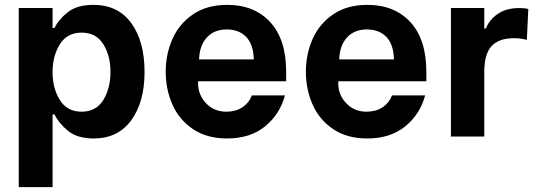

<svg xmlns="http://www.w3.org/2000/svg" viewBox="-20 -561 2199 789"><path d="M204 -91H196V208H57V-528H196V-446H204Q220 -480 258 -510.5Q296 -541 364 -541Q465 -541 519.5 -466Q574 -391 574 -265Q574 -142 519.5 -67Q465 8 365 8Q298 8 260 -23Q222 -54 204 -91ZM434 -266Q434 -332 404.5 -379.5Q375 -427 315 -427Q256 -427 226 -379Q196 -331 196 -265Q196 -198 226 -150Q256 -102 315 -102Q375 -102 404.5 -150Q434 -198 434 -266Z M661 -266Q661 -338 688.5 -400.5Q716 -463 773 -502Q830 -541 914 -541Q1025 -541 1090.5 -470Q1156 -399 1156 -265V-227H794V-219Q794 -171 827 -136.5Q860 -102 910 -102Q949 -102 976 -120Q1003 -138 1015 -169H1151Q1130 -91 1069 -41.5Q1008 8 913 8Q830 8 773 -30.5Q716 -69 688.5 -131.5Q661 -194 661 -266ZM1023 -317Q1021 -380 991 -410Q961 -440 912 -440Q860 -440 830 -407Q800 -374 798 -317Z M1237 -266Q1237 -338 1264.5 -400.5Q1292 -463 1349 -502Q1406 -541 1490 -541Q1601 -541 1666.5 -470Q1732 -399 1732 -265V-227H1370V-219Q1370 -171 1403 -136.5Q1436 -102 1486 -102Q1525 -102 1552 -120Q1579 -138 1591 -169H1727Q1706 -91 1645 -41.5Q1584 8 1489 8Q1406 8 1349 -30.5Q1292 -69 1264.5 -131.5Q1237 -194 1237 -266ZM1599 -317Q1597 -380 1567 -410Q1537 -440 1488 -440Q1436 -440 1406 -407Q1376 -374 1374 -317Z M1833 -528H1970V-444H1977Q1990 -479 2025 -503.5Q2060 -528 2115 -528Q2136 -528 2151 -524L2145 -397Q2120 -404 2092 -404Q2030 -404 2000 -371.5Q1970 -339 1970 -264V0H1833Z"/></svg>

Font: Be Vietnam
Style: Bold
Weight: 700
Designer: Gabriel Lam
Foundry: TypeRant
Version: Version 4.000